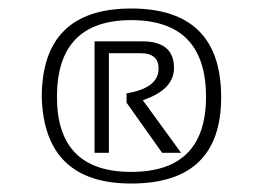

<svg xmlns="http://www.w3.org/2000/svg" viewBox="-20 -728 618 451"><path d="M202.1 -369.1V-630.9H314Q388.7 -630.9 388.7 -568.4Q388.7 -517.1 315.4 -492.7L405.3 -369.1H360.8L277.3 -486.8V-508.8Q352.5 -521 352.5 -566.9Q352.5 -603 310.5 -603H235.8V-369.1ZM288.1 -324.2Q463.9 -324.2 463.9 -500.5Q463.9 -680.7 288.1 -680.7Q113.8 -680.7 113.8 -500.5Q113.8 -324.2 288.1 -324.2ZM78.1 -499.5Q78.1 -708 288.1 -708Q499.5 -708 499.5 -499.5Q499.5 -296.9 288.1 -296.9Q84 -296.9 78.1 -499.5Z"/></svg>

Font: Voltera Light
Style: Light
Weight: 300
Designer: Bernd Montag
Version: Version 1.301